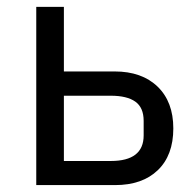

<svg xmlns="http://www.w3.org/2000/svg" viewBox="-20 -536 560 556"><path d="M85 -516.1V0H313Q392.1 0 437 -43.2Q481.9 -86.4 481.9 -164.1Q481.9 -241.2 436.3 -285.2Q390.6 -329.1 312 -329.1H165V-516.1ZM300.8 -69.8H165V-258.8H300.8Q347.7 -258.8 371.8 -241.7Q396 -224.6 396 -186V-144Q396 -69.8 300.8 -69.8Z"/></svg>

Font: Plexus Sans
Style: Regular
Weight: 400
Version: Version 2.001;PS 002.001;hotconv 1.0.70;makeotf.lib2.5.58329